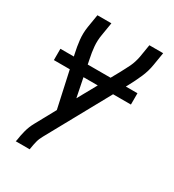

<svg xmlns="http://www.w3.org/2000/svg" viewBox="-178 -633 855 941"><g transform="rotate(30 250.0 -162.5)"><path d="M57 205 59 198Q63 169 70.5 140.5Q78 112 93 85L155 -28L93 -311Q85 -346 81 -382.5Q77 -419 83 -457L95 -530H174L162 -457Q156 -423 159 -390Q162 -357 169 -325L209 -126L330 -344Q337 -358 344.5 -371.5Q352 -385 358.5 -399Q365 -413 369.5 -427.5Q374 -442 377 -457L389 -530H467L455 -457Q449 -419 433 -382.5Q417 -346 398 -311L161 119Q150 138 145 158Q140 178 137 198L136 205ZM456 -233H20V-297H456Z"/></g></svg>

Font: Iosevka Curly Oblique
Style: Regular
Weight: 400
Italic angle: -9°
Monospace: yes
Designer: Belleve Invis
Foundry: Belleve Invis
Version: Version 11.1.0; ttfautohint (v1.8.3)